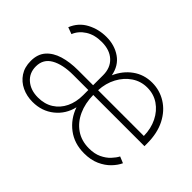

<svg xmlns="http://www.w3.org/2000/svg" viewBox="-94 -822 1104 1104"><g transform="rotate(45 458.0 -270.5)"><path d="M224.1 12.2Q176.8 12.2 137.2 -6.6Q97.7 -25.4 74 -61Q50.3 -96.7 50.3 -147.5Q50.3 -202.6 80.1 -236.6Q109.9 -270.5 161.9 -286.4Q213.9 -302.2 280.8 -302.2H402.8V-383.8Q402.8 -443.4 365.2 -478.5Q327.6 -513.7 261.7 -513.7Q203.1 -513.7 163.1 -488Q123 -462.4 106.9 -421.9L65.9 -437Q89.8 -496.1 143.8 -524.7Q197.8 -553.2 260.7 -553.2Q327.6 -553.2 377 -519Q426.3 -484.9 438.5 -418.5Q465.3 -480 516.1 -516.6Q566.9 -553.2 632.8 -553.2Q694.3 -553.2 745.8 -521.2Q797.4 -489.3 828.4 -429Q859.4 -368.7 859.4 -283.7V-263.2H442.9Q443.8 -195.8 468 -142.8Q492.2 -89.8 536.6 -59.1Q581.1 -28.3 642.6 -28.3Q687.5 -28.3 719.2 -43.5Q751 -58.6 771.5 -80.6Q792 -102.5 802.2 -122.6L841.3 -106.4Q829.1 -79.1 803 -51.8Q776.9 -24.4 736.8 -6.3Q696.8 11.7 642.6 11.7Q563 11.7 506.1 -31.5Q449.2 -74.7 424.8 -145Q408.7 -75.2 354.2 -31.5Q299.8 12.2 224.1 12.2ZM443.4 -302.2H815.4Q814.5 -361.8 790.8 -409.7Q767.1 -457.5 726.3 -485.4Q685.5 -513.2 632.8 -513.2Q581.1 -513.2 539.3 -485.1Q497.6 -457 471.9 -409.2Q446.3 -361.3 443.4 -302.2ZM402.8 -263.2H280.8Q194.8 -263.2 144 -234.4Q93.3 -205.6 93.3 -146Q93.3 -92.3 131.1 -60.1Q168.9 -27.8 228 -27.8Q282.2 -27.8 321.5 -52.7Q360.8 -77.6 381.8 -121.3Q402.8 -165 402.8 -221.2Z"/></g></svg>

Font: Inter Extra Light
Style: Regular
Weight: 200
Designer: Rasmus Andersson
Foundry: rsms
Version: Version 4.000;git-3c8e0fc